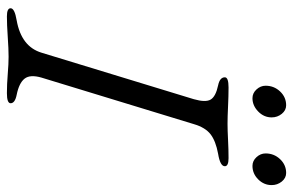

<svg xmlns="http://www.w3.org/2000/svg" viewBox="-170 -694 869 570"><g transform="rotate(90 265.0 -409.5)"><path d="M293 -824Q308 -824 318.5 -811Q329 -798 329 -781Q329 -758 311.5 -741Q294 -724 272 -724Q257 -724 246 -736Q235 -748 235 -763Q235 -788 252 -806Q269 -824 293 -824ZM494 -824Q509 -824 519.5 -811Q530 -798 530 -781Q530 -758 513 -741Q496 -724 473 -724Q458 -724 447 -736Q436 -748 436 -763Q436 -788 453 -806Q470 -824 494 -824ZM275 -550Q285 -585 276 -600Q267 -615 234 -622Q210 -627 210 -642Q210 -653 240 -653Q266 -653 296.5 -651.5Q327 -650 348 -650Q367 -650 395.5 -651.5Q424 -653 450 -653Q474 -653 474 -642Q474 -628 437 -622Q399 -615 379 -599.5Q359 -584 349 -550L211 -98Q201 -64 214 -47.5Q227 -31 262 -24Q287 -19 287 -6Q287 5 257 5Q231 5 200.5 2.5Q170 0 149 0Q126 0 90 2.5Q54 5 29 5Q5 5 5 -6Q5 -18 41 -24Q119 -38 137 -98Z"/></g></svg>

Font: EB Garamond 12
Style: Italic
Weight: 400
Italic angle: -17°
Version: Version 0.016; ttfautohint (v1.8.4)